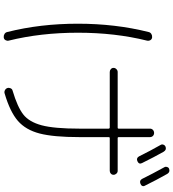

<svg xmlns="http://www.w3.org/2000/svg" viewBox="31 -917 938 1040"><g transform="rotate(90 500.0 -397.0)"><path d="M773.4 -824.2Q791 -832 801.8 -814.5Q830.1 -764.6 863.3 -697.3Q872.1 -680.7 852.5 -671.9Q835 -665 826.2 -682.6Q796.9 -742.2 764.6 -798.8Q760.7 -805.7 763.7 -813.5Q766.6 -821.3 773.4 -824.2ZM921.9 -834Q955.1 -775.4 986.3 -711.9Q990.2 -705.1 986.8 -698.2Q983.4 -691.4 974.6 -688.5Q957 -681.6 948.2 -699.2Q924.8 -747.1 885.7 -818.4Q881.8 -825.2 884.3 -833Q886.7 -840.8 893.6 -843.8Q912.1 -850.6 921.9 -834ZM153.3 32.2Q108.4 -146.5 108.4 -349.6Q108.4 -552.7 153.3 -732.4Q155.3 -742.2 163.6 -747.6Q171.9 -752.9 182.1 -752Q192.4 -751 197.3 -742.7Q202.1 -734.4 200.2 -724.6Q157.2 -551.8 157.2 -350.1Q157.2 -148.4 200.2 25.4Q202.1 34.2 197.3 42.5Q192.4 50.8 182.1 51.8Q171.9 52.7 163.6 47.4Q155.3 42 153.3 32.2ZM370.1 -522.5Q361.3 -522.5 354.5 -528.3Q347.7 -534.2 347.7 -543Q347.7 -551.8 354.5 -558.6Q361.3 -565.4 370.1 -565.4H671.9Q676.8 -565.4 676.8 -570.3V-740.2Q676.8 -750 683.6 -756.3Q690.4 -762.7 700.2 -762.7Q710 -762.7 716.3 -756.3Q722.7 -750 722.7 -740.2V-570.3Q722.7 -565.4 727.5 -565.4H905.3Q914.1 -565.4 920.4 -558.6Q926.8 -551.8 926.8 -543Q926.8 -534.2 920.4 -528.3Q914.1 -522.5 905.3 -522.5H727.5Q722.7 -522.5 722.7 -516.6V-358.4Q722.7 -217.8 703.1 -142.6Q683.6 -67.4 634.8 -24.9Q585.9 17.6 486.3 46.9Q477.5 49.8 468.8 45.4Q460 41 457 32.2Q454.1 24.4 458 15.1Q461.9 5.9 470.7 3.9Q559.6 -22.5 600.1 -54.2Q640.6 -85.9 658.7 -153.8Q676.8 -221.7 676.8 -358.4V-516.6Q676.8 -521.5 671.9 -522.5Z"/></g></svg>

Font: Rounded-L Mgen+ 1mn light
Style: Regular
Weight: 200
Designer: [Source Han Sans]
Ryoko NISHIZUKA  (kana & ideographs); Paul D. Hunt (Latin, Greek & Cyrillic); Wenlong ZHANG  (bopomofo
Version: Version 1.059.20150602